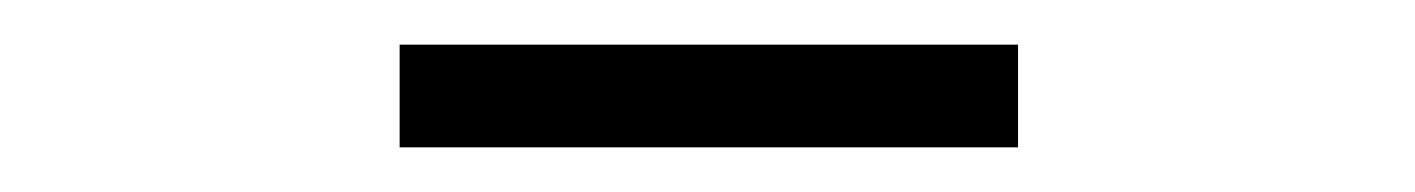

<svg xmlns="http://www.w3.org/2000/svg" viewBox="-20 -736 634 86"><path d="M159 -670H436V-716H159Z"/></svg>

Font: Noto Sans TC Light
Style: Regular
Weight: 300
Designer: Ryoko NISHIZUKA 西塚涼子 (kana, bopomofo & ideographs); Paul D. Hunt (Latin, Greek & Cyrillic); Sandoll Communications 산돌커뮤니
Foundry: Adobe
Version: Version 2.004;hotconv 1.0.118;makeotfexe 2.5.65603